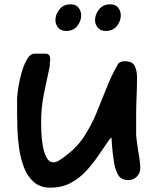

<svg xmlns="http://www.w3.org/2000/svg" viewBox="-20 -917 728 887"><path d="M213 -50Q167 -50 137.5 -75Q108 -100 92 -140.5Q76 -181 69 -227.5Q62 -274 60.5 -317.5Q59 -361 59 -392V-456Q59 -469 62 -494Q65 -519 71.5 -549Q78 -579 88 -606.5Q98 -634 110.5 -651.5Q123 -669 139 -669H189Q203 -669 207.5 -661.5Q212 -654 212 -643Q212 -639 211.5 -635Q211 -631 210 -627V-612Q196 -548 183 -484.5Q170 -421 170 -353Q170 -338 171 -307.5Q172 -277 177.5 -244.5Q183 -212 195 -189.5Q207 -167 228 -167Q239 -167 255.5 -177.5Q272 -188 282 -196Q335 -235 368.5 -286.5Q402 -338 426 -396Q450 -454 473 -512.5Q496 -571 527 -624Q535 -630 540.5 -632Q546 -634 558 -634Q592 -634 602.5 -612Q613 -590 613 -559Q613 -514 611 -470Q609 -426 609 -382V-293Q609 -289 611.5 -268.5Q614 -248 618 -222Q623 -196 625.5 -175.5Q628 -155 628 -150V-140Q628 -117 612 -101Q596 -85 573 -85Q539 -85 525.5 -109.5Q512 -134 507 -165Q505 -176 501 -209Q497 -242 495 -282L485 -272Q460 -236 433.5 -197Q407 -158 375.5 -124.5Q344 -91 304 -70.5Q264 -50 213 -50ZM469 -774Q444 -774 431.5 -789.5Q419 -805 419 -824Q419 -850 437.5 -873.5Q456 -897 489 -897Q514 -897 526 -881.5Q538 -866 538 -845Q538 -820 520 -797Q502 -774 469 -774ZM286 -774Q261 -774 248.5 -789.5Q236 -805 236 -824Q236 -850 254.5 -873.5Q273 -897 306 -897Q331 -897 343 -881.5Q355 -866 355 -845Q355 -820 337 -797Q319 -774 286 -774Z"/></svg>

Font: Fuzzy Bubbles
Style: Bold
Weight: 700
Designer: Robert E. Leuschke
Foundry: Robert E. Leuschke
Version: Version 1.010; ttfautohint (v1.8.3)